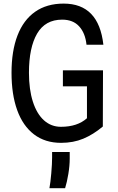

<svg xmlns="http://www.w3.org/2000/svg" viewBox="-20 -760 640 1041"><path d="M42.5 -365.5Q42.5 -483.5 74.8 -567.5Q107 -651.5 170.2 -696Q233.5 -740.5 325 -740.5Q515.5 -740.5 540.5 -517.5H449Q442.5 -580.5 409.2 -617Q376 -653.5 317 -653.5Q225.5 -653.5 181.2 -577.8Q137 -502 137 -365.5Q137 -275 158.2 -208.8Q179.5 -142.5 218.5 -107.5Q257.5 -72.5 310.5 -72.5Q399.5 -72.5 451.5 -119V-292H321V-378.5H538.5L537.5 -74Q485.5 -30.5 431.5 -8Q377.5 14.5 311 14.5Q224.5 14.5 164.2 -31.5Q104 -77.5 73.2 -162.8Q42.5 -248 42.5 -365.5ZM248 260.5Q253.5 231 258 179.8Q262.5 128.5 262.5 93.5V64H358V99.5Q358 138.5 350.5 183.5Q343 228.5 333 260.5Z"/></svg>

Font: SplineSansMono30
Style: Regular
Weight: 400
Designer: Eben Sorkin, Mirko Velimirovic
Foundry: Sorkin Type
Version: Version 1.000